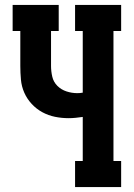

<svg xmlns="http://www.w3.org/2000/svg" viewBox="-20 -755 540 775"><path d="M283 0V-105H314V-283Q300 -281 285.5 -279.5Q271 -278 257 -278Q229 -278 202 -283.5Q175 -289 151 -302Q127 -315 108 -335.5Q89 -356 78 -381Q67 -406 64.5 -433.5Q62 -461 62 -489V-630H31V-735H217V-630H186V-489Q186 -467 191 -445.5Q196 -424 211.5 -408.5Q227 -393 248.5 -386Q270 -379 292 -379Q297 -379 303 -379.5Q309 -380 314 -381V-630H283V-735H469V-630H438V-105H469V0Z"/></svg>

Font: Iosevka Slab Extrabold
Style: Regular
Weight: 800
Monospace: yes
Designer: Belleve Invis
Foundry: Belleve Invis
Version: Version 11.1.1; ttfautohint (v1.8.3)